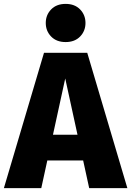

<svg xmlns="http://www.w3.org/2000/svg" viewBox="-39 -966 674 986"><path d="M615 0H419L388 -142H204L173 0H-19L187 -695H409ZM359 -274 296 -563 233 -274ZM298 -750Q251 -750 223.5 -778.5Q196 -807 196 -848Q196 -889 223.5 -917.5Q251 -946 298 -946Q345 -946 372.5 -917.5Q400 -889 400 -848Q400 -807 372.5 -778.5Q345 -750 298 -750Z"/></svg>

Font: Trujillo ExtraBold
Style: Regular
Weight: 800
Designer: Fira Sans original fonts by bBox Type GmbH, Carrois Corporate GbR, & Edenspiekermann AG / Changes by Cristiano Sobral
Foundry: Fira Sans original fonts by bBox Type GmbH, Carrois Corporate GbR, & Edenspiekermann AG / Changes by Cristiano Sobral
Version: Version 4.301;July 28, 2020;FontCreator 13.0.0.2655 64-bit